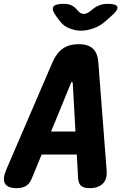

<svg xmlns="http://www.w3.org/2000/svg" viewBox="-59 -970 679 1000"><path d="M348 -39 341 -165H158L106 -39Q95 -13 76.5 -1.5Q58 10 27 10Q-19 10 -33 -14Q-47 -38 -26 -87L215 -647Q236 -695 269 -717.5Q302 -740 350 -740Q399 -740 424 -717.5Q449 -695 453 -647L496 -87Q501 -38 477 -14Q453 10 408 10Q377 10 363.5 -2Q350 -14 348 -39ZM334 -285 320 -536Q319 -543 315.5 -543Q312 -543 310 -536L207 -285ZM274 -950Q297 -950 313.5 -942Q330 -934 344 -917L345 -916Q359 -898 376.5 -897.5Q394 -897 415 -915L420 -919Q440 -936 460 -943Q480 -950 503 -950Q548 -950 552.5 -933.5Q557 -917 519 -885L491 -860Q462 -834 426.5 -822Q391 -810 363 -810Q335 -810 303.5 -822Q272 -834 253 -860L234 -885Q209 -919 218.5 -934.5Q228 -950 274 -950Z"/></svg>

Font: Maple Mono NL ExtraBold
Style: Italic
Weight: 800
Italic angle: -10°
Monospace: yes
Designer: subframe7536
Version: Version 7.000